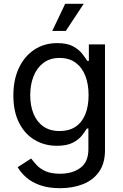

<svg xmlns="http://www.w3.org/2000/svg" viewBox="-20 -781 653 1017"><path d="M298.3 215.8Q237.8 215.8 193.6 200.4Q149.4 185.1 120.1 159.7Q90.8 134.3 73.7 104.5L145 58.6Q156.7 74.2 174.1 93.3Q191.4 112.3 220.9 125.7Q250.5 139.2 298.3 139.2Q363.8 139.2 406 107.9Q448.2 76.7 448.2 9.3V-100.1H439.9Q430.7 -84.5 413.8 -63Q397 -41.5 365.5 -25.1Q334 -8.8 281.2 -8.8Q215.8 -8.8 163.6 -39.8Q111.3 -70.8 81.1 -130.4Q50.8 -189.9 50.8 -275.4Q50.8 -359.9 80.6 -422.1Q110.4 -484.4 162.8 -518.6Q215.3 -552.7 283.2 -552.7Q335.9 -552.7 367.4 -535.4Q398.9 -518.1 416 -495.6Q433.1 -473.1 442.4 -458.5H450.7V-545.9H536.1V14.2Q536.1 84.5 504.4 129.2Q472.7 173.8 418.7 194.8Q364.7 215.8 298.3 215.8ZM295.9 -86.9Q345.7 -86.9 379.9 -109.6Q414.1 -132.3 431.6 -175Q449.2 -217.8 449.2 -277.3Q449.2 -335.4 431.9 -379.6Q414.6 -423.8 380.4 -449Q346.2 -474.1 295.9 -474.1Q244.1 -474.1 209.5 -447.5Q174.8 -420.9 157.5 -376.5Q140.1 -332 140.1 -277.3Q140.1 -221.2 157.7 -178.2Q175.3 -135.3 210 -111.1Q244.6 -86.9 295.9 -86.9ZM256.8 -617.2 325.2 -760.7H423.3L328.6 -617.2Z"/></svg>

Font: Adwaita Sans
Style: Regular
Weight: 400
Designer: Rasmus Andersson
Foundry: rsms
Version: Version 4.001;git-9221beed3